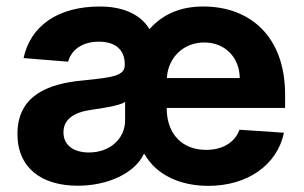

<svg xmlns="http://www.w3.org/2000/svg" viewBox="-20 -573 954 603"><path d="M224.4 10.3C317.1 10.3 402.7 -28.1 431.5 -89.1H433.9C470.2 -24.1 545.1 10.7 634.2 10.7C757.8 10.7 850.5 -55 871.8 -156.2L732.2 -165.5C716.6 -123.9 677.6 -102.3 627.1 -102.3C553.3 -102.3 505.7 -150.6 503.6 -228L503.9 -234H875.4V-275.6C875.4 -460.9 763.1 -552.6 618.6 -552.6C548.7 -552.6 492.2 -529.8 449.6 -481.5C417.3 -534.8 354.4 -552.6 294 -552.6C159.8 -552.6 75.3 -490.1 54 -390.6L193.9 -379.3C203.8 -415.5 236.9 -442.1 290.8 -442.1C342.3 -442.1 371.8 -416.5 371.8 -371.4V-369.3C371.8 -334.5 334.9 -329.9 239.7 -320.3C132.1 -310.4 34.8 -273.8 34.8 -152.3C34.8 -44.7 111.5 10.3 224.4 10.3ZM179.3 -157.3C179.3 -199.9 214.5 -220.9 267.8 -228.3C300.8 -233 354.8 -240.8 372.9 -252.8V-195C372.9 -137.8 325.6 -94.1 259.2 -94.1C212.7 -94.1 179.3 -115.8 179.3 -157.3ZM503.9 -327.8 504.3 -331.7C509.2 -391.7 555.4 -439.6 621.4 -439.6C686.8 -439.6 732.2 -392.8 733 -327.8Z"/></svg>

Font: GiG Sans
Style: Bold
Weight: 700
Designer: Andreas Faust
Version: Version 1.100;FEAKit 1.0